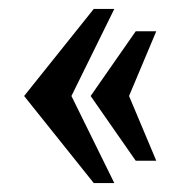

<svg xmlns="http://www.w3.org/2000/svg" viewBox="-20 -440 426 430"><path d="M34 -225 190 -420H236L140 -225L236 -30H190ZM183 -225 284 -370H330L269 -225L330 -80H284Z"/></svg>

Font: El Messiri Medium
Style: Regular
Weight: 500
Designer: Mohamed Gaber
Foundry: Kief Type Foundry
Version: Version 2.007